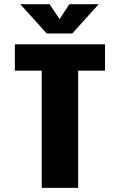

<svg xmlns="http://www.w3.org/2000/svg" viewBox="-20 -916 610 936"><path d="M461 -895.5 332.5 -753H207.5L79 -895.5H222L270.5 -822.5L318 -895.5ZM492 -700V-571.5H361V0H183.5V-571.5H52.5V-700Z"/></svg>

Font: League Mono Narrow ExtraBold
Style: Regular
Weight: 800
Width: 3
Designer: Tyler Finck
Foundry: The League of Moveable Type / Tyler Finck
Version: Version 2.210